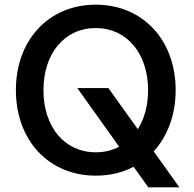

<svg xmlns="http://www.w3.org/2000/svg" viewBox="-20 -736 831 822"><path d="M615 66H748L638 -88C697 -153 732 -243 732 -350C732 -565 591 -716 390 -716C189 -716 48 -565 48 -350C48 -135 189 16 390 16C450 16 505 3 552 -22ZM390 -84C257 -84 166 -192 166 -350C166 -508 257 -616 390 -616C522 -616 614 -508 614 -350C614 -284 598 -227 570 -183L444 -359H311L490 -108C461 -92 427 -84 390 -84Z"/></svg>

Font: Uncut Sans Semibold
Style: Regular
Weight: 600
Designer: Kasper Nordkvist
Foundry: UNCUT.wtf
Version: Version 1.304;Glyphs 3.2 (3246)